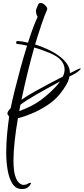

<svg xmlns="http://www.w3.org/2000/svg" viewBox="-20 -800 565 1296"><path d="M128 476Q87 476 64 440Q41 404 31.5 347.5Q22 291 22 230Q22 164 28.5 99Q35 34 42 -13Q30 -27 30 -33Q30 -48 52 -70Q62 -120 79.5 -191Q97 -262 118.5 -340.5Q140 -419 163 -492Q119 -502 98 -503Q89 -503 89 -513Q89 -523 99 -523Q129 -522 169 -512Q186 -566 203 -611.5Q220 -657 234 -686Q228 -696 225.5 -706Q223 -716 223 -724Q223 -735 226 -741Q232 -758 237.5 -769Q243 -780 253 -780Q269 -780 284 -765.5Q299 -751 299 -740Q299 -739 298.5 -737.5Q298 -736 298 -735Q280 -694 259.5 -633.5Q239 -573 217 -500Q259 -487 301 -467.5Q343 -448 377 -423.5Q411 -399 431.5 -370Q452 -341 452 -308V-306L484 -322Q501 -331 510 -334.5Q519 -338 523 -338Q525 -338 525 -336Q525 -332 509.5 -319.5Q494 -307 483 -301L449 -284Q444 -256 426.5 -226Q409 -196 384 -165Q349 -122 298.5 -89Q248 -56 195.5 -34Q143 -12 101 -2Q87 79 79 152Q71 225 71 283Q71 350 82 385.5Q93 421 109 434.5Q125 448 138 448Q155 448 166 441Q177 434 184 434Q190 434 190 438Q190 436 185 446Q180 456 166.5 466Q153 476 128 476ZM125 -127Q166 -155 216 -183Q266 -211 315.5 -237Q365 -263 404 -283Q416 -307 416 -331Q416 -363 393 -391.5Q370 -420 314 -443Q289 -453 263 -462.5Q237 -472 211 -479Q188 -398 166 -308Q144 -218 125 -127ZM110 -50Q155 -67 189 -84Q223 -101 254.5 -124Q286 -147 322 -180Q340 -197 356.5 -214.5Q373 -232 385 -250Q297 -203 228 -163.5Q159 -124 118 -93Q116 -83 114 -72Q112 -61 110 -50Z"/></svg>

Font: Comforter
Style: Regular
Weight: 400
Designer: Robert E. Leuschke
Foundry: Robert E. Leuschke
Version: Version 1.013; ttfautohint (v1.8.3)